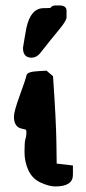

<svg xmlns="http://www.w3.org/2000/svg" viewBox="-20 -673 312 693"><path d="M194.3 -653.3Q220.2 -653.3 220.2 -634.3Q220.2 -634.3 220.2 -633.8V-610.8Q220.2 -598.1 192.6 -565.2Q165 -532.2 124.5 -480.5Q111.3 -464.8 93.8 -464.8Q63 -464.8 63 -500V-500.5Q68.4 -535.6 75.2 -571.8Q90.3 -643.6 138.2 -643.6Q138.2 -643.6 138.7 -643.6Q155.3 -643.6 162.1 -644.5Q167 -653.3 181.2 -653.3ZM147.9 -418Q159.7 -407.7 171.4 -397.9Q182.6 -236.3 183.6 -156.7L184.6 -82.5L243.2 -75.7V-42Q243.2 0 179.7 0Q157.2 0 127 -13.9Q96.7 -27.8 82.5 -58.3Q68.4 -88.9 68.4 -125Q68.4 -161.1 71.8 -171.1Q75.2 -181.2 75.2 -191.4Q75.2 -201.7 74.2 -204.6Q70.8 -205.1 68.8 -206.1Q60.1 -208 53.7 -210Q30.3 -217.8 30.3 -252Q30.3 -271 51.3 -328.4Q72.3 -385.7 75.7 -401.4Q78.6 -414.1 115.2 -416Q131.8 -417 147.9 -418Z"/></svg>

Font: Drukaatie burti
Style: Demi
Weight: 600
Version: Version 0.14